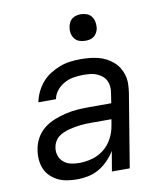

<svg xmlns="http://www.w3.org/2000/svg" viewBox="-84 -813 768 890"><g transform="rotate(-10 300.0 -367.5)"><path d="M209 8Q185 8 162 4.5Q139 1 119 -8.5Q99 -18 83 -33.5Q67 -49 58.5 -69Q50 -89 48 -112.5Q46 -136 50 -159Q54 -186 68 -212Q82 -238 105 -256Q128 -274 154.5 -284.5Q181 -295 208.5 -301.5Q236 -308 263 -310Q290 -312 317 -312H424L431 -358Q434 -373 432.5 -389Q431 -405 424.5 -418Q418 -431 406 -440.5Q394 -450 380 -455.5Q366 -461 350.5 -462.5Q335 -464 319 -464Q297 -464 274.5 -460.5Q252 -457 231 -446Q210 -435 194.5 -416.5Q179 -398 175 -375H92Q97 -400 108 -423Q119 -446 136 -466Q153 -486 175.5 -500Q198 -514 222 -523Q246 -532 270.5 -535Q295 -538 319 -538Q340 -538 361 -536Q382 -534 401.5 -529Q421 -524 438.5 -515Q456 -506 471 -493Q486 -480 496 -463.5Q506 -447 511.5 -427.5Q517 -408 516.5 -387Q516 -366 513 -346L456 0H372L388 -94Q374 -71 354 -50.5Q334 -30 310.5 -16.5Q287 -3 260.5 2.5Q234 8 209 8ZM230 -65Q260 -65 291 -73.5Q322 -82 347 -102Q372 -122 387 -150.5Q402 -179 407 -210L412 -239H317Q303 -239 290 -238.5Q277 -238 264 -236.5Q251 -235 237.5 -232.5Q224 -230 211 -226.5Q198 -223 185 -217.5Q172 -212 161 -203.5Q150 -195 143 -182.5Q136 -170 134 -157Q130 -137 136 -118Q142 -99 156.5 -86.5Q171 -74 190.5 -69.5Q210 -65 230 -65ZM356 -618Q341 -618 327.5 -623Q314 -628 305.5 -639.5Q297 -651 294.5 -665.5Q292 -680 295 -695Q297 -705 302 -715Q307 -725 316 -731.5Q325 -738 335.5 -740.5Q346 -743 356 -743Q371 -743 385 -737.5Q399 -732 407 -720.5Q415 -709 417.5 -694.5Q420 -680 418 -665Q416 -655 410.5 -645Q405 -635 396 -628.5Q387 -622 376.5 -620Q366 -618 356 -618Z"/></g></svg>

Font: Iosevka Curly Extended Oblique
Style: Regular
Weight: 400
Width: 7
Italic angle: -9°
Monospace: yes
Designer: Belleve Invis
Foundry: Belleve Invis
Version: Version 11.1.0; ttfautohint (v1.8.3)